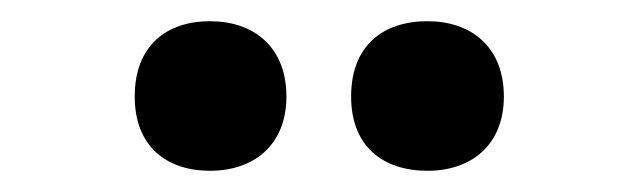

<svg xmlns="http://www.w3.org/2000/svg" viewBox="-20 -778 597 181"><path d="M107 -687C107 -640 137 -617 178 -617C219 -617 250 -641 250 -687C250 -734 219 -758 178 -758C137 -758 107 -735 107 -687ZM311 -687C311 -640 341 -617 383 -617C424 -617 455 -641 455 -687C455 -734 424 -758 383 -758C341 -758 311 -735 311 -687Z"/></svg>

Font: Noto Sans Arabic UI SmCn XBd
Style: Regular
Weight: 800
Width: 4
Designer: Monotype Design Team, Nadine Chahine and Nizar Qandah
Foundry: Monotype Imaging Inc.
Version: Version 2.010